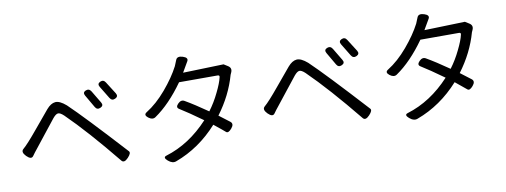

<svg xmlns="http://www.w3.org/2000/svg" viewBox="-66 -1168 4131 1567"><g transform="rotate(-10 2000.0 -384.5)"><path d="M662 -666Q691 -678 708 -650L769 -548Q786 -520 756.5 -506.5Q727 -493 711 -521L650 -626Q634 -654 662 -666ZM836 -702 900 -601Q917 -573 888 -559Q859 -545 842 -573L780 -675Q763 -703 791 -716Q819 -729 836 -702ZM90 -225Q53 -263 79 -285Q117 -317 204.5 -423Q292 -529 327.5 -570.5Q363 -612 400 -615.5Q437 -619 490 -573Q613 -456 923 -117Q939 -101 904.5 -64.5Q870 -28 850 -51Q623 -330 454 -495Q424 -523 406 -521Q388 -519 363.5 -489.5Q339 -460 274 -376.5Q209 -293 187.5 -267Q166 -241 147 -214Q128 -187 90 -225Z M1433 -784Q1445 -814 1490.5 -799.5Q1536 -785 1520 -757L1470 -671L1807 -681L1839 -661Q1873 -641 1857 -605L1849 -587Q1803 -423 1693 -276Q1755 -230 1781 -209Q1807 -188 1777.5 -153.5Q1748 -119 1731 -134.5Q1714 -150 1639 -210Q1488 -42 1290 31Q1258 44 1222 13Q1186 -18 1218 -28Q1415 -88 1573 -259Q1455 -344 1385 -387Q1361 -403 1388 -430.5Q1415 -458 1442 -442Q1517 -399 1626 -323Q1674 -387 1710 -462Q1747 -537 1757 -583Q1762 -600 1743 -600H1424Q1309 -438 1185 -353Q1159 -335 1125 -361Q1092 -387 1121 -405Q1208 -459 1288 -553.5Q1368 -648 1413 -735Z M2662 -666Q2691 -678 2708 -650L2769 -548Q2786 -520 2756.5 -506.5Q2727 -493 2711 -521L2650 -626Q2634 -654 2662 -666ZM2836 -702 2900 -601Q2917 -573 2888 -559Q2859 -545 2842 -573L2780 -675Q2763 -703 2791 -716Q2819 -729 2836 -702ZM2090 -225Q2053 -263 2079 -285Q2117 -317 2204.5 -423Q2292 -529 2327.5 -570.5Q2363 -612 2400 -615.5Q2437 -619 2490 -573Q2613 -456 2923 -117Q2939 -101 2904.5 -64.5Q2870 -28 2850 -51Q2623 -330 2454 -495Q2424 -523 2406 -521Q2388 -519 2363.5 -489.5Q2339 -460 2274 -376.5Q2209 -293 2187.5 -267Q2166 -241 2147 -214Q2128 -187 2090 -225Z M3433 -784Q3445 -814 3490.5 -799.5Q3536 -785 3520 -757L3470 -671L3807 -681L3839 -661Q3873 -641 3857 -605L3849 -587Q3803 -423 3693 -276Q3755 -230 3781 -209Q3807 -188 3777.5 -153.5Q3748 -119 3731 -134.5Q3714 -150 3639 -210Q3488 -42 3290 31Q3258 44 3222 13Q3186 -18 3218 -28Q3415 -88 3573 -259Q3455 -344 3385 -387Q3361 -403 3388 -430.5Q3415 -458 3442 -442Q3517 -399 3626 -323Q3674 -387 3710 -462Q3747 -537 3757 -583Q3762 -600 3743 -600H3424Q3309 -438 3185 -353Q3159 -335 3125 -361Q3092 -387 3121 -405Q3208 -459 3288 -553.5Q3368 -648 3413 -735Z"/></g></svg>

Font: Raw Maruko Gothic CJK TC
Style: Regular
Weight: 400
Version: Version 1.001